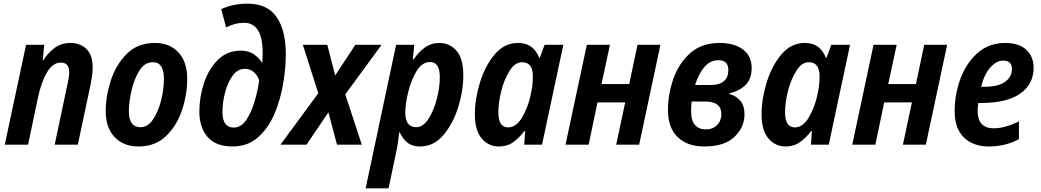

<svg xmlns="http://www.w3.org/2000/svg" viewBox="-20 -788 5669 1046"><path d="M133 0 187 -257Q205 -342 236.5 -394.5Q268 -447 311 -447Q357 -447 357 -395Q357 -381 354 -361.5Q351 -342 346 -322L278 0H404L474 -330Q479 -356 482 -379Q485 -402 485 -421Q485 -487 451.5 -520.5Q418 -554 362 -554Q315 -554 279 -528Q243 -502 216 -460H213L221 -544H122L6 0Z M1000 -359Q1000 -450 952.5 -502Q905 -554 824 -554Q730 -554 671 -495Q612 -436 584 -350Q556 -264 556 -182Q556 -92 604.5 -41Q653 10 734 10Q826 10 884.5 -46.5Q943 -103 971.5 -188Q1000 -273 1000 -359ZM682 -181Q682 -232 696.5 -295Q711 -358 739.5 -403.5Q768 -449 812 -449Q845 -449 859 -424.5Q873 -400 873 -360Q873 -302 857.5 -240.5Q842 -179 813.5 -137Q785 -95 746 -95Q682 -95 682 -181Z M1537 -495Q1537 -622 1487 -695Q1437 -768 1329 -768Q1248 -768 1185 -738L1212 -639Q1262 -664 1309 -664Q1411 -664 1411 -500Q1411 -490 1410.5 -476Q1410 -462 1409 -448H1406Q1390 -474 1362 -493Q1334 -512 1292 -512Q1217 -512 1166.5 -461.5Q1116 -411 1091 -334.5Q1066 -258 1066 -180Q1066 -95 1110.5 -42.5Q1155 10 1247 10Q1328 10 1384 -38.5Q1440 -87 1473.5 -164Q1507 -241 1522 -328.5Q1537 -416 1537 -495ZM1192 -178Q1192 -231 1206.5 -285.5Q1221 -340 1248 -376.5Q1275 -413 1314 -413Q1343 -413 1363 -395Q1383 -377 1392 -351Q1385 -297 1367.5 -237Q1350 -177 1322 -135Q1294 -93 1253 -93Q1192 -93 1192 -178Z M1650 0 1769 -176 1816 0H1951L1861 -274L2059 -544H1916L1806 -377L1763 -544H1630L1714 -280L1508 0Z M2188 -175Q2188 -220 2203.5 -285Q2219 -350 2249 -400Q2279 -450 2323 -450Q2376 -450 2376 -368Q2376 -312 2359.5 -248.5Q2343 -185 2314 -140Q2285 -95 2247 -95Q2188 -95 2188 -175ZM2097 238 2137 47Q2149 -8 2155 -67H2158Q2173 -33 2199 -11.5Q2225 10 2268 10Q2343 10 2395.5 -52Q2448 -114 2476 -203.5Q2504 -293 2504 -377Q2504 -470 2466.5 -512Q2429 -554 2373 -554Q2329 -554 2294.5 -529Q2260 -504 2233 -464H2229L2237 -544H2138L1972 238Z M2695 -176Q2695 -231 2711.5 -294.5Q2728 -358 2757 -403.5Q2786 -449 2824 -449Q2883 -449 2883 -372Q2883 -348 2880 -322Q2877 -296 2869 -262Q2855 -200 2823.5 -147Q2792 -94 2748 -94Q2695 -94 2695 -176ZM2837 -74H2841L2836 0H2933L3049 -544H2947L2921 -474H2917Q2886 -554 2803 -554Q2727 -554 2674.5 -491Q2622 -428 2594.5 -338Q2567 -248 2567 -166Q2567 -77 2604.5 -33.5Q2642 10 2698 10Q2743 10 2776 -13.5Q2809 -37 2837 -74Z M3187 0 3235 -230H3386L3337 0H3462L3578 -544H3453L3408 -330H3257L3303 -544H3177L3061 0Z M4036 -165Q4036 -214 4011.5 -241Q3987 -268 3953 -276V-279Q4010 -293 4042.5 -326Q4075 -359 4075 -417Q4075 -483 4027.5 -518.5Q3980 -554 3902 -554Q3802 -554 3740 -498.5Q3678 -443 3648.5 -359Q3619 -275 3619 -189Q3619 -92 3672 -41Q3725 10 3816 10Q3928 10 3982 -43Q4036 -96 4036 -165ZM3893 -460Q3948 -460 3948 -407Q3948 -325 3850 -325H3767Q3785 -384 3816.5 -422Q3848 -460 3893 -460ZM3745 -185Q3745 -210 3748 -235H3822Q3910 -235 3910 -167Q3910 -131 3887 -107Q3864 -83 3824 -83Q3789 -83 3767 -106Q3745 -129 3745 -185Z M4257 -176Q4257 -231 4273.5 -294.5Q4290 -358 4319 -403.5Q4348 -449 4386 -449Q4445 -449 4445 -372Q4445 -348 4442 -322Q4439 -296 4431 -262Q4417 -200 4385.5 -147Q4354 -94 4310 -94Q4257 -94 4257 -176ZM4399 -74H4403L4398 0H4495L4611 -544H4509L4483 -474H4479Q4448 -554 4365 -554Q4289 -554 4236.5 -491Q4184 -428 4156.5 -338Q4129 -248 4129 -166Q4129 -77 4166.5 -33.5Q4204 10 4260 10Q4305 10 4338 -13.5Q4371 -37 4399 -74Z M4749 0 4797 -230H4948L4899 0H5024L5140 -544H5015L4970 -330H4819L4865 -544H4739L4623 0Z M5531 -30V-127Q5456 -89 5393 -89Q5306 -89 5306 -186Q5306 -207 5310 -227H5325Q5465 -227 5538 -278Q5611 -329 5611 -419Q5611 -480 5571 -517Q5531 -554 5457 -554Q5368 -554 5306.5 -500Q5245 -446 5213 -361Q5181 -276 5181 -181Q5181 -88 5231.5 -39Q5282 10 5366 10Q5458 10 5531 -30ZM5445 -458Q5493 -458 5493 -412Q5493 -370 5456 -342.5Q5419 -315 5337 -315H5325Q5341 -381 5374.5 -419.5Q5408 -458 5445 -458Z"/></svg>

Font: Noto Sans UI SemiCondensed
Style: Bold Italic
Weight: 700
Width: 4
Designer: Monotype Design Team
Foundry: Monotype Imaging Inc.
Version: 1.001